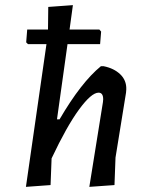

<svg xmlns="http://www.w3.org/2000/svg" viewBox="-20 -724 575 748"><path d="M384 -466Q424 -458 448.5 -434.5Q473 -411 472 -376L471 -363L430 -110L426 -3L328 4L381 -326L382 -337Q382 -363 364 -363Q336 -363 288 -297.5Q240 -232 181 -107L177 -3L81 4L161 -552H89L82 -559L86 -609H167L168 -697L264 -704L251 -609H367L374 -601L370 -552H243L202 -259H212Q296 -403 373 -466Z"/></svg>

Font: Alegreya Sans Medium
Style: Italic
Weight: 500
Italic angle: -7°
Designer: Juan Pablo del Peral
Foundry: Huerta Tipografica
Version: Version 2.007